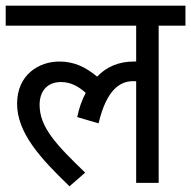

<svg xmlns="http://www.w3.org/2000/svg" viewBox="-20 -642 671 674"><path d="M0 -552H458V-426C456 -426 453 -426 450 -426C399 -426 355 -409 321 -373C280 -407 240 -426 188 -426C117 -426 40 -380 40 -278C40 -176 121 -87 224 12L279 -36C176 -135 119 -196 119 -274C119 -321 145 -354 194 -354C228 -354 255 -339 281 -316C268 -292 258 -264 251 -231L326 -209C355 -332 405 -357 447 -357C451 -357 454 -357 458 -357V0H537V-552H631V-622H0Z"/></svg>

Font: Noto Sans Devanagari UI SemiCondensed
Style: Regular
Weight: 400
Width: 4
Designer: Jelle Bosma - Monotype Design Team
Foundry: Monotype Imaging Inc.
Version: Version 2.003